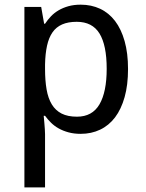

<svg xmlns="http://www.w3.org/2000/svg" viewBox="-20 -566 626 826"><path d="M327.1 9.8Q298.3 9.8 274.9 3.4Q251.5 -2.9 232.7 -13.4Q213.9 -23.9 199.5 -38.1Q185.1 -52.2 173.8 -67.9H168Q169.4 -51.3 170.9 -36.1Q171.9 -23.4 172.9 -10Q173.8 3.4 173.8 11.2V240.2H85V-536.1H157.2L169.9 -463.9H173.8Q185.1 -481 199.2 -495.8Q213.4 -510.7 232.2 -521.7Q251 -532.7 274.4 -539.3Q297.9 -545.9 327.1 -545.9Q373 -545.9 410.6 -528.3Q448.2 -510.7 474.9 -475.8Q501.5 -440.9 516.1 -389.2Q530.8 -337.4 530.8 -269Q530.8 -200.2 516.1 -148.2Q501.5 -96.2 474.9 -61Q448.2 -25.9 410.6 -8.1Q373 9.8 327.1 9.8ZM310.1 -472.2Q272.9 -472.2 247.3 -460.9Q221.7 -449.7 205.8 -426.8Q189.9 -403.8 182.4 -369.6Q174.8 -335.4 173.8 -289.1V-269Q173.8 -219.7 180.4 -181.4Q187 -143.1 202.9 -116.9Q218.8 -90.8 245.1 -77.4Q271.5 -64 311 -64Q377 -64 408 -117.2Q439 -170.4 439 -270Q439 -371.6 408 -421.9Q377 -472.2 310.1 -472.2Z"/></svg>

Font: WenQuanYi Micro Hei
Style: Regular
Weight: 400
Foundry: Ascender Corporation
Version: Version 0.2.0-beta